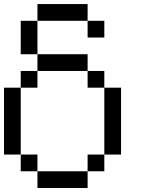

<svg xmlns="http://www.w3.org/2000/svg" viewBox="-20 -937 707 957"><path d="M0 -166.7V-500H83.3V-166.7ZM166.7 -166.7V-83.3H83.3V-166.7ZM166.7 -83.3H416.7V0H166.7ZM166.7 -583.3V-500H83.3V-583.3ZM166.7 -833.3V-666.7H83.3V-833.3ZM166.7 -666.7H416.7V-583.3H166.7ZM166.7 -916.7H416.7V-833.3H166.7ZM500 -166.7V-83.3H416.7V-166.7ZM500 -583.3V-500H416.7V-583.3ZM500 -500H583.3V-166.7H500ZM500 -833.3V-750H416.7V-833.3Z"/></svg>

Font: Galmuri11 Regular
Style: Regular
Weight: 400
Designer: Minseo Lee (Quiple)
Version: Version 2.356;hotconv 1.1.0;makeotfexe 2.6.0 DEVELOPMENT